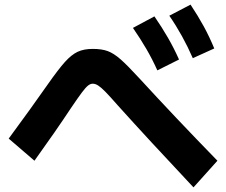

<svg xmlns="http://www.w3.org/2000/svg" viewBox="-20 -812 978 830"><path d="M554.7 -691.4 647.5 -741.2Q680.7 -692.9 706.3 -648.4Q731.9 -604 753.9 -554.7L660.2 -507.8Q638.7 -555.7 613 -599.9Q587.4 -644 554.7 -691.4ZM711.9 -744.1 803.7 -792Q836.4 -742.7 861.1 -697.5Q885.7 -652.3 906.2 -602.5L813.5 -560.5Q770.5 -659.2 711.9 -744.1ZM488.3 -357.4Q453.6 -397 435.1 -415.8Q416.5 -434.6 404.3 -442.4Q392.1 -450.2 380.9 -450.2Q370.6 -450.2 360.1 -441.7Q349.6 -433.1 333.5 -411.6Q317.4 -390.1 286.1 -343.8Q221.2 -245.6 128.9 -117.2L17.6 -212.9Q112.3 -341.3 186.5 -447.3Q232.4 -512.7 260.7 -544.2Q289.1 -575.7 315.7 -588.1Q342.3 -600.6 380.9 -600.6Q419.9 -600.6 445.8 -591.1Q471.7 -581.5 501.5 -555.4Q531.2 -529.3 585 -470.7Q736.3 -305.7 919.9 -117.2L816.4 -2Q620.6 -210.4 488.3 -357.4Z"/></svg>

Font: Pretendard JP ExtraBold
Style: Regular
Weight: 800
Designer: Base glyphs from Inter by Rasmus Andersson; Hangeul glyphs from Noto Sans CJK(Source Han Sans) by Jang Soo-young and Kan
Foundry: Kil Hyung-jin
Version: Version 1.309